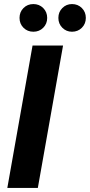

<svg xmlns="http://www.w3.org/2000/svg" viewBox="-20 -924 442 944"><path d="M16 0 140 -700H290L166 0ZM144 -768Q115 -768 95.5 -787.5Q76 -807 76 -836Q76 -865 95.5 -884.5Q115 -904 144 -904Q173 -904 192.5 -884.5Q212 -865 212 -836Q212 -807 192.5 -787.5Q173 -768 144 -768ZM334 -768Q306 -768 286.5 -787.5Q267 -807 267 -836Q267 -865 286.5 -884.5Q306 -904 334 -904Q363 -904 382.5 -884.5Q402 -865 402 -836Q402 -807 382.5 -787.5Q363 -768 334 -768Z"/></svg>

Font: DM Sans 28pt Black
Style: Italic
Weight: 900
Italic angle: -10°
Version: Version 4.004;gftools[0.9.30]